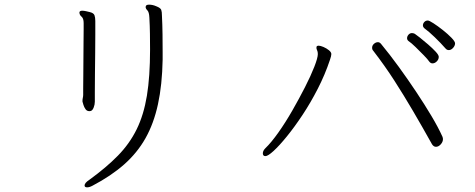

<svg xmlns="http://www.w3.org/2000/svg" viewBox="-20 -738 2040 824"><path d="M678 -482Q676 -374 658 -291Q640 -208 604.5 -145Q569 -82 513 -32.5Q457 17 377 59Q364 66 354 66Q343 66 343 58Q343 47 363 34Q436 -19 486 -70Q536 -121 566.5 -183Q597 -245 610.5 -327.5Q624 -410 624 -525Q624 -557 623.5 -593Q623 -629 621 -663Q620 -686 612.5 -693.5Q605 -701 605 -708Q605 -709 605.5 -710Q606 -711 606 -712Q608 -718 620 -718Q635 -718 651 -711Q669 -704 672 -695.5Q675 -687 675 -671Q677 -632 677.5 -591Q678 -550 678 -513ZM334 -306Q334 -312 335.5 -318.5Q337 -325 337 -331Q337 -336 337 -359Q337 -382 337.5 -415.5Q338 -449 338 -486Q338 -523 338.5 -556.5Q339 -590 339 -612.5Q339 -635 339 -639Q339 -659 330 -666.5Q321 -674 321 -684V-686Q323 -692 333 -692Q340 -692 349 -690Q358 -688 366 -686Q382 -682 385.5 -672.5Q389 -663 389 -648V-633Q389 -624 389 -590Q389 -556 388.5 -510.5Q388 -465 387.5 -420Q387 -375 387 -342Q387 -309 387 -302Q387 -289 382 -276.5Q377 -264 370 -262Q368 -261 363 -261Q353 -261 347 -269.5Q341 -278 338 -288Q335 -298 334 -302Z M1906 -523Q1898 -523 1892 -530Q1872 -553 1845.5 -578.5Q1819 -604 1802 -616Q1795 -622 1795 -629Q1795 -637 1801 -643.5Q1807 -650 1816 -650Q1822 -650 1840.5 -638Q1859 -626 1880.5 -609Q1902 -592 1917.5 -576Q1933 -560 1933 -552Q1933 -542 1924.5 -532.5Q1916 -523 1906 -523ZM1836 -466Q1828 -466 1822 -474Q1816 -483 1799 -500.5Q1782 -518 1763.5 -536Q1745 -554 1733 -562Q1727 -567 1727 -574Q1727 -582 1733 -589Q1739 -596 1748 -596Q1754 -596 1760 -593Q1765 -590 1781.5 -577Q1798 -564 1817 -547.5Q1836 -531 1849.5 -516.5Q1863 -502 1863 -494Q1863 -483 1854.5 -474.5Q1846 -466 1836 -466ZM1582 -520Q1577 -525 1577 -533Q1577 -543 1585 -550Q1593 -557 1602 -557Q1609 -557 1615 -550Q1653 -504 1691.5 -451Q1730 -398 1766 -344Q1802 -290 1831.5 -240.5Q1861 -191 1879 -151Q1881 -145 1881 -141Q1881 -129 1871.5 -118.5Q1862 -108 1851 -108Q1841 -108 1834 -119Q1791 -196 1752 -262.5Q1713 -329 1672.5 -392Q1632 -455 1582 -520ZM1119 -68Q1108 -68 1108 -80Q1108 -91 1119 -102Q1144 -126 1174.5 -169Q1205 -212 1234.5 -263.5Q1264 -315 1289 -364Q1314 -413 1329 -451.5Q1344 -490 1344 -506Q1344 -516 1341 -522Q1338 -528 1338 -533Q1338 -540 1342 -541Q1346 -542 1347 -542Q1355 -542 1368 -536.5Q1381 -531 1391.5 -522.5Q1402 -514 1402 -506Q1402 -498 1396 -481Q1375 -418 1344 -357.5Q1313 -297 1278.5 -245Q1244 -193 1211.5 -153Q1179 -113 1154.5 -90.5Q1130 -68 1119 -68Z"/></svg>

Font: Moon Stars Kai T Light
Style: Regular
Weight: 300
Designer: GuiWonder
Version: Version 1.101